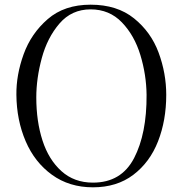

<svg xmlns="http://www.w3.org/2000/svg" viewBox="-20 -780 780 820"><path d="M50 -375Q49 -460 81 -548.5Q113 -637 184 -698.5Q255 -760 367 -760Q480 -760 552.5 -701.5Q625 -643 657.5 -555Q690 -467 690 -375Q690 -266 655 -176.5Q620 -87 549.5 -33.5Q479 20 377 20Q276 20 202 -33.5Q128 -87 89.5 -177Q51 -267 50 -375ZM606 -375Q605 -461 579.5 -545Q554 -629 500.5 -684.5Q447 -740 367 -740Q286 -740 234 -679.5Q182 -619 158.5 -532Q135 -445 135 -364Q135 -262 161.5 -180Q188 -98 242.5 -49Q297 0 377 0Q498 0 552.5 -104.5Q607 -209 606 -375Z"/></svg>

Font: Viaoda Libre
Style: Regular
Weight: 400
Designer: Gydient
Version: Version 2.000